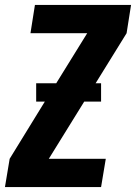

<svg xmlns="http://www.w3.org/2000/svg" viewBox="-20 -755 549 775"><path d="M0 0 19 -114 161 -345H126V-419H207L332 -621H103L121 -735H509L491 -621L366 -419H388V-345H320L177 -114H407L388 0Z"/></svg>

Font: Iosevka SS04 Heavy
Style: Italic
Weight: 900
Italic angle: -9°
Monospace: yes
Designer: Belleve Invis
Foundry: Belleve Invis
Version: Version 19.0.0; ttfautohint (v1.8.4)